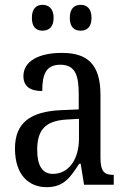

<svg xmlns="http://www.w3.org/2000/svg" viewBox="-20 -765 527 795"><path d="M314 -638C338 -638 359 -651 359 -691C359 -731 338 -745 314 -745C289 -745 269 -731 269 -691C269 -651 289 -638 314 -638ZM156 -638C180 -638 202 -651 202 -691C202 -731 180 -745 156 -745C132 -745 112 -731 112 -691C112 -651 132 -638 156 -638ZM173 10C245 10 271 -31 308 -87H314L328 0H451V-41H448C410 -41 396 -57 396 -113V-372C396 -499 342 -546 236 -546C143 -546 77 -513 77 -450C77 -408 104 -388 155 -388C155 -452 167 -497 230 -497C295 -497 306 -447 306 -373V-312L236 -309C105 -304 42 -256 42 -150C42 -41 99 10 173 10ZM199 -45C154 -45 134 -82 134 -144C134 -223 164 -265 256 -270L307 -273V-191C307 -106 265 -45 199 -45Z"/></svg>

Font: Noto Serif Devanagari Condensed
Style: Regular
Weight: 400
Width: 3
Designer: Universal Thirst, Indian Type Foundry and the Monotype Design Team
Foundry: Monotype Imaging Inc.
Version: Version 2.004